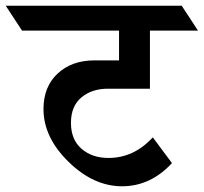

<svg xmlns="http://www.w3.org/2000/svg" viewBox="-97 -695 712 671"><path d="M427 -588V-385H280Q224 -385 187.5 -354.5Q151 -324 151 -265.5Q151 -207 188 -175Q225 -143 282 -143Q371 -143 437 -215L504 -125Q429 -44 329.5 -44Q230 -44 142.5 -129.5Q55 -215 55 -314Q55 -392 104.5 -438Q154 -484 233 -484H319V-588H-20L-77 -675H538L595 -588Z"/></svg>

Font: Halant SemiBold
Style: Regular
Weight: 600
Designer: Hitesh Malaviya (Devanagari), Satya Rajpurohit (Latin)
Foundry: Indian Type Foundry
Version: Version 1.101;PS 1.0;hotconv 1.0.78;makeotf.lib2.5.61930; tt